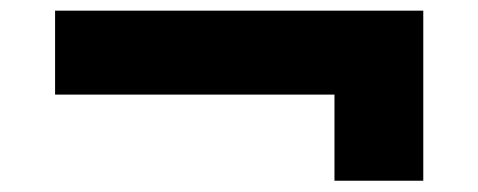

<svg xmlns="http://www.w3.org/2000/svg" viewBox="-20 -435 872 350"><path d="M589.7 -105.5V-319L654.6 -262.6H80.4V-415.5H751.6V-105.5Z"/></svg>

Font: Lexend Giga
Style: Regular
Weight: 400
Designer: Bonnie Shaver-Troup, Thomas Jockin
Foundry: Lexend
Version: Version 1.007